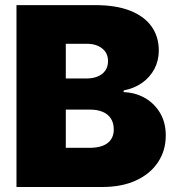

<svg xmlns="http://www.w3.org/2000/svg" viewBox="-20 -748 706 768"><path d="M45.9 0V-727.5H361.3Q444.3 -727.5 501 -705.1Q557.6 -682.6 586.4 -641.8Q615.2 -601.1 615.2 -545.9Q615.2 -505.9 597.7 -472.4Q580.1 -439 548.6 -416.7Q517.1 -394.5 474.6 -386.2V-379.4Q521.5 -377.9 559.8 -356Q598.1 -334 620.6 -295.7Q643.1 -257.3 643.1 -206.1Q643.1 -146.5 612.5 -99.9Q582 -53.2 524.9 -26.6Q467.8 0 388.7 0ZM243.2 -156.7H337.9Q385.7 -156.7 410.4 -175.8Q435.1 -194.8 435.1 -230.5Q435.1 -255.9 423.6 -273.7Q412.1 -291.5 390.9 -300.5Q369.6 -309.6 340.3 -309.6H243.2ZM243.2 -434.1H325.7Q351.6 -434.1 370.8 -442.1Q390.1 -450.2 401.1 -465.6Q412.1 -481 412.1 -503.4Q412.1 -536.1 388.4 -554.4Q364.7 -572.8 328.6 -572.8H243.2Z"/></svg>

Font: Inter 16pt Black
Style: Regular
Weight: 900
Version: Version 4.001;git-66647c0bb